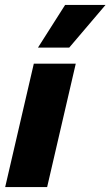

<svg xmlns="http://www.w3.org/2000/svg" viewBox="-20 -758 448 778"><path d="M287 -500 171 0H1L117 -500ZM243.8 -738H407.6L260.4 -565H133.8Z"/></svg>

Font: Work Sans
Style: Italic
Weight: 400
Italic angle: -13°
Designer: Wei Huang
Foundry: Wei Huang
Version: Version 2.012